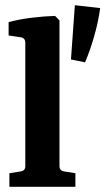

<svg xmlns="http://www.w3.org/2000/svg" viewBox="-20 -716 404 736"><path d="M208 -80Q208 -62 225 -59L269 -52V0H16V-52L60 -59Q77 -62 77 -79V-552Q77 -570 60 -573L13 -580V-631Q52 -642 101.5 -648Q151 -654 191 -655L208 -638ZM252 -488 267 -696 364 -685Q357 -633 341 -577Q325 -521 306 -477Z"/></svg>

Font: Rasa
Style: Bold
Weight: 700
Designer: Anna Giedrys (Yrsa+Rasa design), David Brezina (Yrsa art-direction, Rasa art-direction, design)
Foundry: Rosetta Type Foundry
Version: Version 2.004